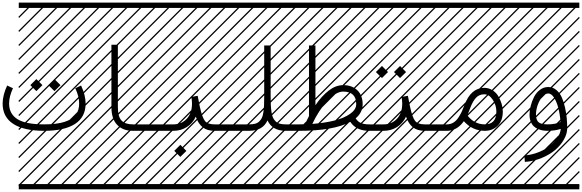

<svg xmlns="http://www.w3.org/2000/svg" viewBox="-142 -990 4408 1453"><path d="M-87.9 -342.8 -43.9 -322.3Q-73.2 -259.3 -73.2 -206.5Q-73.2 -128.9 -11 -88.9Q51.3 -48.8 192.4 -48.8Q287.6 -48.8 346.9 -67.9Q406.2 -86.9 431.6 -121.1Q457 -155.3 457 -206.5Q457 -259.3 427.7 -322.3L471.7 -342.8Q505.9 -268.6 505.9 -206.5Q505.9 -103.5 425.3 -51.8Q344.7 0 192.4 0Q40 0 -41 -52Q-122.1 -104 -122.1 -206.5Q-122.1 -268.6 -87.9 -342.8ZM0 402.8H530.3V442.9H0ZM0 -970.2H530.3V-930.2H0ZM526.9 410.6 533.7 417.5 525.4 425.8 518.6 418.9ZM526.9 304.7 533.7 311.5 419.4 425.8 412.6 418.9ZM526.9 198.7 533.7 205.6 313.5 425.8 306.6 418.9ZM526.9 92.3 533.7 99.1 207.5 425.8 200.7 418.9ZM526.9 -13.2 533.7 -6.3 101.6 425.8 94.7 418.9ZM526.9 -119.1 533.7 -112.3 3.4 418 -3.4 411.1ZM526.9 -225.6 533.7 -218.8 3.4 311.5 -3.4 304.7ZM526.9 -331.5 533.7 -324.7 3.4 205.6 -3.4 198.7ZM526.9 -438 533.7 -431.2 3.4 99.1 -3.4 92.3ZM526.9 -543.5 533.7 -536.6 3.4 -6.3 -3.4 -13.2ZM526.9 -649.4 533.7 -642.6 3.4 -112.3 -3.4 -119.1ZM526.9 -755.9 533.7 -749 3.4 -218.8 -3.4 -225.6ZM526.9 -861.8 533.7 -855 3.4 -324.7 -3.4 -331.5ZM516.6 -958 523.4 -951.2 3.4 -431.2 -3.4 -438ZM411.1 -958 418 -951.2 3.4 -536.6 -3.4 -543.5ZM305.2 -958 312 -951.2 3.4 -642.6 -3.4 -649.4ZM198.7 -958 205.6 -951.2 3.4 -749 -3.4 -755.9ZM92.3 -958 99.1 -951.2 3.4 -855 -3.4 -861.8ZM224.1 -345.7 270 -391.6 315.9 -345.7 270 -300.3ZM87.4 -345.7 133.3 -391.6 179.2 -345.7 133.3 -300.3Z M1060.5 -48.8V0H863.3Q787.6 0 744.4 -45.4Q701.2 -90.8 701.2 -180.2V-651.4H750V-180.2Q750 -106.9 777.6 -77.9Q805.2 -48.8 863.3 -48.8ZM530.3 402.8H1060.5V442.9H530.3ZM530.3 -970.2H1060.5V-930.2H530.3ZM1057.1 410.6 1064 417.5 1055.7 425.8 1048.8 418.9ZM1057.1 304.7 1064 311.5 949.7 425.8 942.9 418.9ZM1057.1 198.7 1064 205.6 843.8 425.8 836.9 418.9ZM1057.1 92.3 1064 99.1 737.8 425.8 731 418.9ZM1057.1 -13.2 1064 -6.3 631.8 425.8 625 418.9ZM1057.1 -119.1 1064 -112.3 533.7 418 526.9 411.1ZM1057.1 -225.6 1064 -218.8 533.7 311.5 526.9 304.7ZM1057.1 -331.5 1064 -324.7 533.7 205.6 526.9 198.7ZM1057.1 -438 1064 -431.2 533.7 99.1 526.9 92.3ZM1057.1 -543.5 1064 -536.6 533.7 -6.3 526.9 -13.2ZM1057.1 -649.4 1064 -642.6 533.7 -112.3 526.9 -119.1ZM1057.1 -755.9 1064 -749 533.7 -218.8 526.9 -225.6ZM1057.1 -861.8 1064 -855 533.7 -324.7 526.9 -331.5ZM1046.9 -958 1053.7 -951.2 533.7 -431.2 526.9 -438ZM941.4 -958 948.2 -951.2 533.7 -536.6 526.9 -543.5ZM835.4 -958 842.3 -951.2 533.7 -642.6 526.9 -649.4ZM729 -958 735.8 -951.2 533.7 -749 526.9 -755.9ZM622.6 -958 629.4 -951.2 533.7 -855 526.9 -861.8Z M1176.8 151.9 1222.7 106 1268.6 151.9 1222.7 197.3ZM1060.5 -48.8H1170.4Q1231.4 -48.8 1271.2 -91.1Q1311 -133.3 1311 -206.5Q1311 -228.5 1306.2 -256.3L1354 -265.1Q1364.7 -207.5 1370.1 -183.1Q1388.2 -100.6 1408.9 -74.7Q1429.7 -48.8 1481 -48.8H1590.8V0H1481Q1425.8 0 1392.1 -26.6Q1358.4 -53.2 1339.8 -107.4Q1316.4 -56.6 1271.2 -28.3Q1226.1 0 1170.4 0H1060.5Q1050.3 0 1043.2 -7.1Q1036.1 -14.2 1036.1 -24.4Q1036.1 -34.7 1043.2 -41.7Q1050.3 -48.8 1060.5 -48.8ZM1060.5 402.8H1590.8V442.9H1060.5ZM1060.5 -970.2H1590.8V-930.2H1060.5ZM1587.4 410.6 1594.2 417.5 1585.9 425.8 1579.1 418.9ZM1587.4 304.7 1594.2 311.5 1480 425.8 1473.1 418.9ZM1587.4 198.7 1594.2 205.6 1374 425.8 1367.2 418.9ZM1587.4 92.3 1594.2 99.1 1268.1 425.8 1261.2 418.9ZM1587.4 -13.2 1594.2 -6.3 1162.1 425.8 1155.3 418.9ZM1587.4 -119.1 1594.2 -112.3 1064 418 1057.1 411.1ZM1587.4 -225.6 1594.2 -218.8 1064 311.5 1057.1 304.7ZM1587.4 -331.5 1594.2 -324.7 1064 205.6 1057.1 198.7ZM1587.4 -438 1594.2 -431.2 1064 99.1 1057.1 92.3ZM1587.4 -543.5 1594.2 -536.6 1064 -6.3 1057.1 -13.2ZM1587.4 -649.4 1594.2 -642.6 1064 -112.3 1057.1 -119.1ZM1587.4 -755.9 1594.2 -749 1064 -218.8 1057.1 -225.6ZM1587.4 -861.8 1594.2 -855 1064 -324.7 1057.1 -331.5ZM1577.1 -958 1584 -951.2 1064 -431.2 1057.1 -438ZM1471.7 -958 1478.5 -951.2 1064 -536.6 1057.1 -543.5ZM1365.7 -958 1372.6 -951.2 1064 -642.6 1057.1 -649.4ZM1259.3 -958 1266.1 -951.2 1064 -749 1057.1 -755.9ZM1152.8 -958 1159.7 -951.2 1064 -855 1057.1 -861.8Z M2121.1 -48.8V0H2020Q1918.5 0 1882.3 -79.1Q1847.2 0 1743.7 0H1590.8Q1580.6 0 1573.5 -7.1Q1566.4 -14.2 1566.4 -24.4Q1566.4 -34.7 1573.5 -41.7Q1580.6 -48.8 1590.8 -48.8H1743.7Q1770 -48.8 1788.6 -53.7Q1807.1 -58.6 1819.8 -71Q1832.5 -83.5 1839.8 -98.4Q1847.2 -113.3 1851.1 -140.1Q1855 -167 1856.2 -193.4Q1857.4 -219.7 1857.4 -261.7V-646H1906.2V-264.2Q1906.2 -222.2 1907.5 -195.8Q1908.7 -169.4 1912.6 -142.3Q1916.5 -115.2 1923.8 -99.9Q1931.2 -84.5 1943.8 -71.8Q1956.5 -59.1 1975.1 -54Q1993.7 -48.8 2020 -48.8ZM1590.8 402.8H2121.1V442.9H1590.8ZM1590.8 -970.2H2121.1V-930.2H1590.8ZM2117.7 410.6 2124.5 417.5 2116.2 425.8 2109.4 418.9ZM2117.7 304.7 2124.5 311.5 2010.3 425.8 2003.4 418.9ZM2117.7 198.7 2124.5 205.6 1904.3 425.8 1897.5 418.9ZM2117.7 92.3 2124.5 99.1 1798.3 425.8 1791.5 418.9ZM2117.7 -13.2 2124.5 -6.3 1692.4 425.8 1685.5 418.9ZM2117.7 -119.1 2124.5 -112.3 1594.2 418 1587.4 411.1ZM2117.7 -225.6 2124.5 -218.8 1594.2 311.5 1587.4 304.7ZM2117.7 -331.5 2124.5 -324.7 1594.2 205.6 1587.4 198.7ZM2117.7 -438 2124.5 -431.2 1594.2 99.1 1587.4 92.3ZM2117.7 -543.5 2124.5 -536.6 1594.2 -6.3 1587.4 -13.2ZM2117.7 -649.4 2124.5 -642.6 1594.2 -112.3 1587.4 -119.1ZM2117.7 -755.9 2124.5 -749 1594.2 -218.8 1587.4 -225.6ZM2117.7 -861.8 2124.5 -855 1594.2 -324.7 1587.4 -331.5ZM2107.4 -958 2114.3 -951.2 1594.2 -431.2 1587.4 -438ZM2002 -958 2008.8 -951.2 1594.2 -536.6 1587.4 -543.5ZM1896 -958 1902.8 -951.2 1594.2 -642.6 1587.4 -649.4ZM1789.6 -958 1796.4 -951.2 1594.2 -749 1587.4 -755.9ZM1683.1 -958 1689.9 -951.2 1594.2 -855 1587.4 -861.8Z M2121.1 -48.8Q2135.7 -48.8 2167 -49.8Q2181.2 -83 2196.3 -111.8V-646H2245.1V-193.8Q2292 -263.2 2345.5 -304.4Q2398.9 -345.7 2455.1 -345.7Q2522 -345.7 2562.3 -306.9Q2602.5 -268.1 2602.5 -201.7Q2602.5 -138.7 2549.8 -94.7Q2563.5 -71.3 2587.2 -60.1Q2610.8 -48.8 2651.4 -48.8V0Q2552.7 0 2509.3 -67.9Q2383.3 0 2121.1 0Q2110.8 0 2103.8 -7.1Q2096.7 -14.2 2096.7 -24.4Q2096.7 -34.7 2103.8 -41.7Q2110.8 -48.8 2121.1 -48.8ZM2221.7 -52.2Q2313 -59.1 2386.2 -77.1Q2459.5 -95.2 2506.6 -127.7Q2553.7 -160.2 2553.7 -201.7Q2553.7 -296.9 2455.1 -296.9Q2400.4 -296.9 2335.2 -226.1Q2270 -155.3 2221.7 -52.2ZM2121.1 402.8H2651.4V442.9H2121.1ZM2121.1 -970.2H2651.4V-930.2H2121.1ZM2647.9 410.6 2654.8 417.5 2646.5 425.8 2639.6 418.9ZM2647.9 304.7 2654.8 311.5 2540.5 425.8 2533.7 418.9ZM2647.9 198.7 2654.8 205.6 2434.6 425.8 2427.7 418.9ZM2647.9 92.3 2654.8 99.1 2328.6 425.8 2321.8 418.9ZM2647.9 -13.2 2654.8 -6.3 2222.7 425.8 2215.8 418.9ZM2647.9 -119.1 2654.8 -112.3 2124.5 418 2117.7 411.1ZM2647.9 -225.6 2654.8 -218.8 2124.5 311.5 2117.7 304.7ZM2647.9 -331.5 2654.8 -324.7 2124.5 205.6 2117.7 198.7ZM2647.9 -438 2654.8 -431.2 2124.5 99.1 2117.7 92.3ZM2647.9 -543.5 2654.8 -536.6 2124.5 -6.3 2117.7 -13.2ZM2647.9 -649.4 2654.8 -642.6 2124.5 -112.3 2117.7 -119.1ZM2647.9 -755.9 2654.8 -749 2124.5 -218.8 2117.7 -225.6ZM2647.9 -861.8 2654.8 -855 2124.5 -324.7 2117.7 -331.5ZM2637.7 -958 2644.5 -951.2 2124.5 -431.2 2117.7 -438ZM2532.2 -958 2539.1 -951.2 2124.5 -536.6 2117.7 -543.5ZM2426.3 -958 2433.1 -951.2 2124.5 -642.6 2117.7 -649.4ZM2319.8 -958 2326.7 -951.2 2124.5 -749 2117.7 -755.9ZM2213.4 -958 2220.2 -951.2 2124.5 -855 2117.7 -861.8Z M2839.4 -444.8 2885.3 -490.7 2931.2 -444.8 2885.3 -399.4ZM2702.6 -444.8 2748.5 -490.7 2794.4 -444.8 2748.5 -399.4ZM2651.4 -48.8H2761.2Q2822.3 -48.8 2862.1 -91.1Q2901.9 -133.3 2901.9 -206.5Q2901.9 -228.5 2897 -256.3L2944.8 -265.1Q2955.6 -207.5 2960.9 -183.1Q2979 -100.6 2999.8 -74.7Q3020.5 -48.8 3071.8 -48.8H3181.6V0H3071.8Q3016.6 0 2982.9 -26.6Q2949.2 -53.2 2930.7 -107.4Q2907.2 -56.6 2862.1 -28.3Q2816.9 0 2761.2 0H2651.4Q2641.1 0 2634 -7.1Q2627 -14.2 2627 -24.4Q2627 -34.7 2634 -41.7Q2641.1 -48.8 2651.4 -48.8ZM2651.4 402.8H3181.6V442.9H2651.4ZM2651.4 -970.2H3181.6V-930.2H2651.4ZM3178.2 410.6 3185.1 417.5 3176.8 425.8 3169.9 418.9ZM3178.2 304.7 3185.1 311.5 3070.8 425.8 3064 418.9ZM3178.2 198.7 3185.1 205.6 2964.8 425.8 2958 418.9ZM3178.2 92.3 3185.1 99.1 2858.9 425.8 2852.1 418.9ZM3178.2 -13.2 3185.1 -6.3 2752.9 425.8 2746.1 418.9ZM3178.2 -119.1 3185.1 -112.3 2654.8 418 2647.9 411.1ZM3178.2 -225.6 3185.1 -218.8 2654.8 311.5 2647.9 304.7ZM3178.2 -331.5 3185.1 -324.7 2654.8 205.6 2647.9 198.7ZM3178.2 -438 3185.1 -431.2 2654.8 99.1 2647.9 92.3ZM3178.2 -543.5 3185.1 -536.6 2654.8 -6.3 2647.9 -13.2ZM3178.2 -649.4 3185.1 -642.6 2654.8 -112.3 2647.9 -119.1ZM3178.2 -755.9 3185.1 -749 2654.8 -218.8 2647.9 -225.6ZM3178.2 -861.8 3185.1 -855 2654.8 -324.7 2647.9 -331.5ZM3168 -958 3174.8 -951.2 2654.8 -431.2 2647.9 -438ZM3062.5 -958 3069.3 -951.2 2654.8 -536.6 2647.9 -543.5ZM2956.5 -958 2963.4 -951.2 2654.8 -642.6 2647.9 -649.4ZM2850.1 -958 2856.9 -951.2 2654.8 -749 2647.9 -755.9ZM2743.7 -958 2750.5 -951.2 2654.8 -855 2647.9 -861.8Z M3181.6 -48.8H3239.7Q3266.1 -48.8 3287.8 -61.5Q3309.6 -74.2 3325.7 -98.4Q3341.8 -122.6 3351.3 -142.8Q3360.8 -163.1 3372.1 -192.9Q3420.9 -325.2 3523.4 -325.2Q3556.6 -325.2 3584.5 -307.6Q3612.3 -290 3628.7 -262.5Q3645 -234.9 3654.1 -204.6Q3663.1 -174.3 3663.1 -146Q3663.1 -75.7 3623.8 -37.8Q3584.5 0 3527.3 0Q3433.6 0 3368.2 -72.8Q3316.9 0 3239.7 0H3181.6Q3171.4 0 3164.3 -7.1Q3157.2 -14.2 3157.2 -24.4Q3157.2 -34.7 3164.3 -41.7Q3171.4 -48.8 3181.6 -48.8ZM3394 -118.2Q3446.8 -48.8 3527.3 -48.8Q3614.3 -48.8 3614.3 -146Q3614.3 -193.8 3586.9 -235.1Q3559.6 -276.4 3523.4 -276.4Q3485.4 -276.4 3461.2 -251.2Q3437 -226.1 3418 -176.3Q3405.3 -141.6 3394 -118.2ZM3181.6 402.8H3711.9V442.9H3181.6ZM3181.6 -970.2H3711.9V-930.2H3181.6ZM3708.5 410.6 3715.3 417.5 3707 425.8 3700.2 418.9ZM3708.5 304.7 3715.3 311.5 3601.1 425.8 3594.2 418.9ZM3708.5 198.7 3715.3 205.6 3495.1 425.8 3488.3 418.9ZM3708.5 92.3 3715.3 99.1 3389.2 425.8 3382.3 418.9ZM3708.5 -13.2 3715.3 -6.3 3283.2 425.8 3276.4 418.9ZM3708.5 -119.1 3715.3 -112.3 3185.1 418 3178.2 411.1ZM3708.5 -225.6 3715.3 -218.8 3185.1 311.5 3178.2 304.7ZM3708.5 -331.5 3715.3 -324.7 3185.1 205.6 3178.2 198.7ZM3708.5 -438 3715.3 -431.2 3185.1 99.1 3178.2 92.3ZM3708.5 -543.5 3715.3 -536.6 3185.1 -6.3 3178.2 -13.2ZM3708.5 -649.4 3715.3 -642.6 3185.1 -112.3 3178.2 -119.1ZM3708.5 -755.9 3715.3 -749 3185.1 -218.8 3178.2 -225.6ZM3708.5 -861.8 3715.3 -855 3185.1 -324.7 3178.2 -331.5ZM3698.2 -958 3705.1 -951.2 3185.1 -431.2 3178.2 -438ZM3592.8 -958 3599.6 -951.2 3185.1 -536.6 3178.2 -543.5ZM3486.8 -958 3493.7 -951.2 3185.1 -642.6 3178.2 -649.4ZM3380.4 -958 3387.2 -951.2 3185.1 -749 3178.2 -755.9ZM3273.9 -958 3280.8 -951.2 3185.1 -855 3178.2 -861.8Z M4100.1 -66.4Q4095.7 -124 4083 -173.1Q4070.3 -222.2 4050 -252.4Q4029.8 -282.7 4006.8 -282.7Q3984.9 -282.7 3963.1 -258.5Q3941.4 -234.4 3927.7 -196.8Q3914.1 -159.2 3914.1 -122.6Q3914.1 -103.5 3918.5 -90.1Q3922.9 -76.7 3930.2 -68.6Q3937.5 -60.5 3949.5 -56.2Q3961.4 -51.8 3973.6 -50.3Q3985.8 -48.8 4002.9 -48.8Q4057.6 -48.8 4100.1 -66.4ZM4150.4 -19.5Q4150.4 22.5 4125.7 65.9Q4101.1 109.4 4059.3 145Q4017.6 180.7 3957 205.6Q3896.5 230.5 3830.1 235.4L3826.2 186.5Q3884.3 182.1 3936.8 160.6Q3989.3 139.2 4023.9 109.4Q4058.6 79.6 4079.3 46.9Q4100.1 14.2 4101.6 -14.6Q4058.1 0 4002.9 0Q3983.4 0 3965.8 -2.9Q3948.2 -5.9 3929.2 -13.9Q3910.2 -22 3896.5 -35.2Q3882.8 -48.3 3874 -70.8Q3865.2 -93.3 3865.2 -122.6Q3865.2 -154.3 3874.3 -189.2Q3883.3 -224.1 3899.7 -256.6Q3916 -289.1 3944.3 -310.3Q3972.7 -331.5 4006.8 -331.5Q4041 -331.5 4067.4 -309.6Q4093.8 -287.6 4108.9 -254.4Q4124 -221.2 4133.8 -177.2Q4143.6 -133.3 4147 -95.2Q4150.4 -57.1 4150.4 -19.5ZM3711.9 402.8H4242.2V442.9H3711.9ZM3711.9 -970.2H4242.2V-930.2H3711.9ZM4238.8 410.6 4245.6 417.5 4237.3 425.8 4230.5 418.9ZM4238.8 304.7 4245.6 311.5 4131.3 425.8 4124.5 418.9ZM4238.8 198.7 4245.6 205.6 4025.4 425.8 4018.6 418.9ZM4238.8 92.3 4245.6 99.1 3919.4 425.8 3912.6 418.9ZM4238.8 -13.2 4245.6 -6.3 3813.5 425.8 3806.6 418.9ZM4238.8 -119.1 4245.6 -112.3 3715.3 418 3708.5 411.1ZM4238.8 -225.6 4245.6 -218.8 3715.3 311.5 3708.5 304.7ZM4238.8 -331.5 4245.6 -324.7 3715.3 205.6 3708.5 198.7ZM4238.8 -438 4245.6 -431.2 3715.3 99.1 3708.5 92.3ZM4238.8 -543.5 4245.6 -536.6 3715.3 -6.3 3708.5 -13.2ZM4238.8 -649.4 4245.6 -642.6 3715.3 -112.3 3708.5 -119.1ZM4238.8 -755.9 4245.6 -749 3715.3 -218.8 3708.5 -225.6ZM4238.8 -861.8 4245.6 -855 3715.3 -324.7 3708.5 -331.5ZM4228.5 -958 4235.4 -951.2 3715.3 -431.2 3708.5 -438ZM4123 -958 4129.9 -951.2 3715.3 -536.6 3708.5 -543.5ZM4017.1 -958 4023.9 -951.2 3715.3 -642.6 3708.5 -649.4ZM3910.6 -958 3917.5 -951.2 3715.3 -749 3708.5 -755.9ZM3804.2 -958 3811 -951.2 3715.3 -855 3708.5 -861.8Z"/></svg>

Font: AzarMehrMSRS3
Style: Regular
Weight: 1
Designer: Amin Abedi
Version: Version 1.00